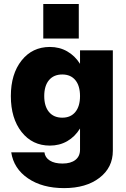

<svg xmlns="http://www.w3.org/2000/svg" viewBox="-20 -756 639 977"><path d="M200.2 -735.8H380.9V-560.1H200.2ZM554.2 -500V11.2Q554.2 96.7 486.1 148.9Q418 201.2 306.2 201.2Q195.3 201.2 122.6 151.6Q49.8 102.1 37.1 19H206.1Q209 45.4 233.2 60.8Q257.3 76.2 297.9 76.2Q340.3 76.2 363.8 57.6Q387.2 39.1 387.2 5.9V-102.1Q361.3 -60.1 322 -37.6Q282.7 -15.1 233.9 -15.1Q144.5 -15.1 89.8 -84.5Q35.2 -153.8 35.2 -267.1Q35.2 -379.4 89.8 -448.2Q144.5 -517.1 233.9 -517.1Q282.7 -517.1 322 -494.6Q361.3 -472.2 387.2 -431.2V-500ZM205.1 -267.1Q205.1 -215.3 229.2 -186.3Q253.4 -157.2 296.9 -157.2Q339.8 -157.2 363.5 -186.3Q387.2 -215.3 387.2 -267.1Q387.2 -319.3 363.5 -348.1Q339.8 -377 296.9 -377Q253.4 -377 229.2 -348.1Q205.1 -319.3 205.1 -267.1Z"/></svg>

Font: Overused Grotesk ExtraBold
Style: Regular
Weight: 800
Version: Version 0.002